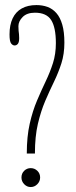

<svg xmlns="http://www.w3.org/2000/svg" viewBox="-20 -731 298 756"><path d="M85.5 -126.5Q85.5 -193 97 -243.8Q108.5 -294.5 125.8 -335Q143 -375.5 160 -411Q177 -446.5 188.5 -482.5Q200 -518.5 200 -561Q200 -623 181.5 -652Q163 -681 117.5 -681Q86 -681 69.2 -664Q52.5 -647 52.5 -628Q52.5 -617.5 53.2 -610.2Q54 -603 54.8 -596.5Q55.5 -590 55.5 -581Q55.5 -564.5 50.2 -558.2Q45 -552 37.5 -552Q30 -552 23.8 -560Q17.5 -568 17.5 -595.5Q17.5 -633 29.8 -658.8Q42 -684.5 65.8 -697.8Q89.5 -711 123.5 -711Q147 -711 167 -703.8Q187 -696.5 202 -679.5Q217 -662.5 225.2 -634Q233.5 -605.5 233.5 -563Q233.5 -518.5 221.8 -481.8Q210 -445 192.8 -409.5Q175.5 -374 158.2 -333.8Q141 -293.5 129.2 -243.5Q117.5 -193.5 117.5 -126.5ZM101 5.5Q86 5.5 75.2 -5.8Q64.5 -17 64.5 -32Q64.5 -48 75.2 -58.5Q86 -69 101 -69Q116 -69 127 -58.5Q138 -48 138 -32Q138 -17 127 -5.8Q116 5.5 101 5.5Z"/></svg>

Font: Imbue Thin
Style: Regular
Weight: 100
Designer: Tyler Finck
Foundry: Etcetera Type Company
Version: Version 1.102